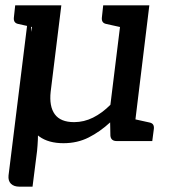

<svg xmlns="http://www.w3.org/2000/svg" viewBox="-20 -529 636 720"><path d="M53 171Q32 171 21 160Q10 149 12 129L91 -509L122 -49Q123 -28 122 -5.5Q121 17 119 37L102 171ZM218 8Q162 8 127.5 -17Q93 -42 78 -85Q63 -128 70 -185L110 -509H210L170 -185Q164 -130 185.5 -100.5Q207 -71 258 -71Q295 -71 329 -88Q363 -105 394 -136L440 -509H540L478 0H418Q396 0 394 -20L393 -70Q355 -35 312.5 -13.5Q270 8 218 8ZM450 0 471 -85 539 -70Q550 -68 554 -62Q558 -56 557 -46L551 0ZM139 -509 117 -424 49 -439Q39 -441 35 -447Q31 -453 32 -463L37 -509ZM469 -509 447 -424 379 -439Q369 -441 365 -447Q361 -453 362 -463L367 -509Z"/></svg>

Font: Aleo Medium
Style: Italic
Weight: 500
Italic angle: -7°
Designer: Alessio Laiso
Foundry: Alessio Laiso
Version: Version 2.001;gftools[0.9.29]